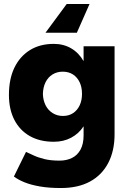

<svg xmlns="http://www.w3.org/2000/svg" viewBox="-20 -733 648 967"><path d="M287 214Q226 214 180.5 206Q135 198 103 185Q71 172 50 156L111 32Q127 39 149 49.5Q171 60 203 68Q235 76 280 76Q315 76 342.5 62.5Q370 49 385.5 20.5Q401 -8 401 -51V-97Q377 -60 338.5 -39.5Q300 -19 251 -19Q181 -19 130.5 -47.5Q80 -76 52.5 -129Q25 -182 25 -255Q25 -335 52.5 -392Q80 -449 130.5 -480.5Q181 -512 251 -512Q300 -512 338.5 -489.5Q377 -467 401 -425V-500H557V-57Q557 27 525 88Q493 149 433 181.5Q373 214 287 214ZM297 -149Q327 -149 348.5 -163.5Q370 -178 381.5 -203Q393 -228 393 -260Q393 -294 381 -319Q369 -344 347.5 -358Q326 -372 296 -372Q267 -372 244.5 -358Q222 -344 209.5 -319Q197 -294 196 -260Q197 -228 209.5 -203Q222 -178 245 -163.5Q268 -149 297 -149ZM431 -713 367 -568H209L316 -713Z"/></svg>

Font: Figtree ExtraBold
Style: Regular
Weight: 800
Designer: Erik Kennedy
Foundry: Erik Kennedy
Version: Version 2.002